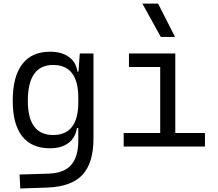

<svg xmlns="http://www.w3.org/2000/svg" viewBox="-20 -815 1212 1068"><path d="M92.8 233.4 88.9 155.8 250 150.9Q336.4 147.9 375.7 102.8Q415 57.6 415.5 -30.3V-103H407.7Q400.4 -50.3 361.8 -20.3Q323.2 9.8 257.3 9.8Q155.8 9.8 103.3 -57.1Q50.8 -124 50.8 -253.9Q50.8 -388.7 103.5 -458Q156.2 -527.3 258.3 -527.3Q323.2 -527.3 363 -498.5Q402.8 -469.7 411.1 -416.5H416.5L423.8 -517.6H500V-45.9Q500 92.3 438 158.2Q376 224.1 240.2 228.5ZM415.5 -271.5Q415.5 -453.6 275.4 -453.6Q134.8 -453.6 134.8 -253.9Q134.8 -64 275.9 -64Q415.5 -64 415.5 -246.1Z M668 0V-75.2H871.1V-442.4H697.3V-517.6H955.1V-75.2H1120.1V0ZM874.5 -609.4 772 -794.9H859.4L953.6 -609.4Z"/></svg>

Font: Cascadia Mono NF SemiLight
Style: Regular
Weight: 350
Monospace: yes
Designer: Aaron Bell
Foundry: Saja Typeworks
Version: Version 2404.023; ttfautohint (v1.8.4)